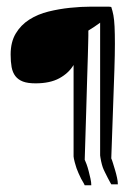

<svg xmlns="http://www.w3.org/2000/svg" viewBox="-20 -552 410 572"><path d="M85.9 -303.7Q62.5 -303.7 48.3 -309.1Q34.2 -314.5 25.9 -325.2Q17.6 -335.9 14.6 -352.1Q11.7 -368.2 11.7 -389.6Q11.7 -426.8 26.9 -452.1Q42 -477.5 67.4 -493.7Q92.8 -509.8 124.5 -517.6Q156.2 -525.4 189 -528.8Q221.7 -532.2 252 -532.2H303.7Q305.7 -532.2 308.6 -531.7Q311.5 -531.2 311.5 -531.2Q315.4 -519.5 317.9 -506.3Q320.3 -493.2 321.3 -472.7Q322.3 -452.1 322.3 -421.4Q322.3 -390.6 320.8 -344.2Q319.3 -297.9 316.9 -232.9Q314.5 -168 311.5 -80.1Q313.5 -76.2 316.4 -66.4Q319.3 -56.6 322.8 -45.4Q326.2 -34.2 328.6 -22.9Q331.1 -11.7 331.1 -2.9H311.5Q311.5 -2.9 308.1 -8.8Q304.7 -14.6 300.8 -22.5Q296.9 -30.3 292.5 -39.1Q288.1 -47.9 286.1 -53.7Q285.2 -56.6 283.7 -61.5Q282.2 -66.4 281.2 -71.8Q280.3 -77.1 279.3 -82Q278.3 -86.9 278.3 -88.9V-484.4Q270.5 -478.5 261.7 -472.7Q252.9 -466.8 243.2 -460.9V-445.3Q243.2 -437.5 242.7 -422.9Q242.2 -408.2 241.7 -384.3Q241.2 -360.4 239.7 -319.8Q238.3 -279.3 236.8 -220.2Q235.4 -161.1 232.4 -76.2Q234.4 -72.3 237.8 -63Q241.2 -53.7 244.1 -42.5Q247.1 -31.2 249.5 -20Q252 -8.8 252 0H232.4Q232.4 0 229.5 -5.9L221.7 -19.5Q217.8 -27.3 213.9 -36.1Q210 -44.9 208 -50.8Q207 -53.7 205.6 -58.6Q204.1 -63.5 202.6 -68.8Q201.2 -74.2 200.2 -79.1Q199.2 -84 199.2 -85.9V-358.4Q184.6 -334 156.7 -318.8Q128.9 -303.7 85.9 -303.7Z"/></svg>

Font: Zeyada
Style: Regular
Weight: 400
Version: Version 1.002 2010